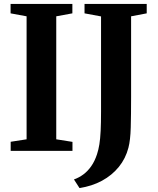

<svg xmlns="http://www.w3.org/2000/svg" viewBox="-20 -763 798 971"><path d="M114.5 -58.5V-680.5L33.5 -695.5V-743H346V-695.5L264.5 -680.5V-58.5L346.5 -45.5V0H34V-46ZM354 144.5Q379.5 135.5 401.5 119.2Q423.5 103 441.2 77.8Q459 52.5 470.5 17.5Q478 -5 482.5 -32.8Q487 -60.5 489 -101Q491 -141.5 491 -199.5V-680L407.5 -695.5V-743H722V-695.5L643 -680.5V-271.5Q643 -183 641.2 -118.5Q639.5 -54 629.5 -16Q615.5 38.5 581 81Q546.5 123.5 495.8 151Q445 178.5 382 188Z"/></svg>

Font: Merriweather 60pt
Style: Bold
Weight: 700
Version: Version 2.100